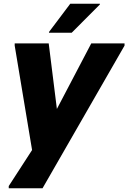

<svg xmlns="http://www.w3.org/2000/svg" viewBox="-20 -780 689 1032"><path d="M27 232V220L244 -114.8L470.6 -546.8H649.4V-534.8L208.6 232ZM159.2 67.2 59 -534.8V-546.8H241.8L290.4 -157.2ZM243.3 -604V-608L357.7 -760H516.9V-756L365.3 -604Z"/></svg>

Font: Kufam
Style: Italic
Weight: 400
Italic angle: -11°
Designer: Artur Schmal
Foundry: Original Type
Version: Version 1.301; ttfautohint (v1.8.3)